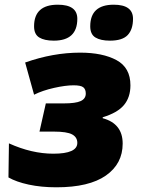

<svg xmlns="http://www.w3.org/2000/svg" viewBox="-20 -787 607 817"><path d="M16 -32 18 -177Q115 -133 207 -133Q309 -133 309 -179Q309 -203 287 -215Q265 -227 209 -227H148L175 -347H251Q302 -347 323.5 -357Q345 -367 345 -389Q345 -407 334.5 -415.5Q324 -424 293 -424Q259 -424 210 -413Q161 -402 125 -384L87 -521Q206 -563 321 -563Q417 -563 476 -531Q535 -499 535 -424Q535 -373 507.5 -340Q480 -307 417 -288V-284Q502 -261 502 -176Q502 -90 430.5 -40Q359 10 220 10Q155 10 102 -1.5Q49 -13 16 -32ZM125 -675Q125 -767 226 -767Q309 -767 309 -707Q309 -614 209 -614Q169 -614 147 -627.5Q125 -641 125 -675ZM364 -675Q364 -767 464 -767Q546 -767 546 -707Q546 -662 523.5 -638Q501 -614 448 -614Q408 -614 386 -627.5Q364 -641 364 -675Z"/></svg>

Font: Noto Sans Display Black
Style: Italic
Weight: 900
Italic angle: -12°
Designer: Monotype Design team
Foundry: Monotype Imaging Inc.
Version: Version 1.000